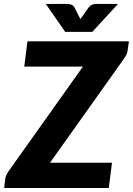

<svg xmlns="http://www.w3.org/2000/svg" viewBox="-44 -934 660 954"><path d="M589.5 -679.5Q588 -669.5 583.2 -660.5Q578.5 -651.5 572.5 -643L204.5 -125.5H512.5L496.5 0H-23.5L-17.5 -48Q-16 -58 -11.2 -67Q-6.5 -76 -0.5 -84.5L368 -603H76.5L92.5 -728.5H596.5ZM542.5 -914.5 414.5 -775.5H280L183.5 -914.5H286.5Q295 -914.5 306.5 -912.2Q318 -910 326 -897L348.5 -852.5Q350.5 -849 352 -845.8Q353.5 -842.5 355 -839.5L365 -852.5L396 -896.5Q401 -903 407 -906.8Q413 -910.5 418.8 -912.2Q424.5 -914 430 -914.2Q435.5 -914.5 439.5 -914.5Z"/></svg>

Font: Lato ExtraBold
Style: Italic
Weight: 800
Italic angle: -7°
Designer: Lukasz Dziedzic with Adam Twardoch and Botio Nikoltchev
Foundry: tyPoland Lukasz Dziedzic
Version: Version 2.015; 2015-08-06; http://www.latofonts.com/